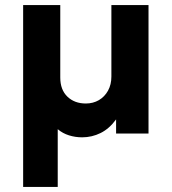

<svg xmlns="http://www.w3.org/2000/svg" viewBox="-20 -525 675 755"><path d="M71 210V-505H217V-220Q217 -172 245 -145Q273 -118 317.5 -118Q346 -118 368.8 -131.2Q391.5 -144.5 404.8 -168.5Q418 -192.5 418 -224V-505H564V0H436.5V-55.5Q410 -19 375.8 -2Q341.5 15 303 15Q276 15 251.2 7.2Q226.5 -0.5 207 -17V210Z"/></svg>

Font: Geologica Roman SemiBold
Style: Regular
Weight: 600
Designer: Sindre Bremnes, Frode Helland
Foundry: Monokrom Skriftforlag AS
Version: Version 1.010;gftools[0.9.28]